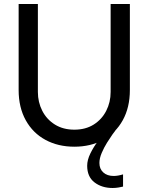

<svg xmlns="http://www.w3.org/2000/svg" viewBox="-20 -720 741 958"><path d="M351 12Q270 12 207 -22Q144 -56 108.5 -120Q73 -184 73 -271V-700H169V-261Q169 -210 191 -167Q213 -124 254 -98.5Q295 -73 351 -73Q407 -73 447.5 -98.5Q488 -124 510 -167Q532 -210 532 -261V-700H628V-271Q628 -184 592.5 -120Q557 -56 494.5 -22Q432 12 351 12ZM542 218Q488 218 451.5 190Q415 162 415 107Q415 78 431 45.5Q447 13 468.5 -15.5Q490 -44 507.5 -63.5Q525 -83 527 -86L556 -69Q553 -66 541 -49Q529 -32 514 -8Q499 16 487.5 43Q476 70 476 93Q476 123 495.5 140.5Q515 158 547 158Q568 158 594 150V211Q586 213 571.5 215.5Q557 218 542 218Z"/></svg>

Font: MuseoModerno
Style: Regular
Weight: 400
Designer: Pablo Cosgaya, Héctor Gatti, Marcela Romero, and the Authors of The MuseoModerno Project.
Foundry: Omnibus-Type Team
Version: Version 1.001